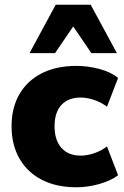

<svg xmlns="http://www.w3.org/2000/svg" viewBox="-20 -782 524 813"><path d="M303 11Q220 11 158.5 -20Q97 -51 63 -109.5Q29 -168 29 -247Q29 -327 63 -384.5Q97 -442 158.5 -472.5Q220 -503 303 -503Q352 -503 401 -490Q450 -477 480 -452L433 -330Q410 -348 379.5 -358.5Q349 -369 322 -369Q269 -369 240 -337.5Q211 -306 211 -247Q211 -189 240 -156Q269 -123 322 -123Q349 -123 379.5 -133.5Q410 -144 433 -162L480 -40Q450 -17 401 -3Q352 11 303 11ZM105 -557 216 -762H364L475 -557H367L290 -670L213 -557Z"/></svg>

Font: Nunito Sans 12pt ExtraLight 12pt Black
Style: Regular
Weight: 900
Version: Version 3.101;gftools[0.9.27]